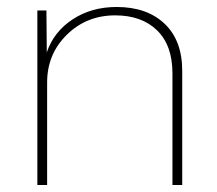

<svg xmlns="http://www.w3.org/2000/svg" viewBox="-20 -530 622 550"><path d="M314 -510Q401 -510 451.5 -462Q502 -414 502 -327V0H474V-320Q474 -400 430 -443Q386 -486 310 -486Q228 -486 171.5 -430.5Q115 -375 115 -294V0H87V-500H113L114 -380Q134 -439 188 -474.5Q242 -510 314 -510Z"/></svg>

Font: Elaine Sans ExtraLight
Style: Regular
Weight: 275
Designer: Wei Huang
Foundry: Wei Huang
Version: Version 2.001;December 24, 2019;FontCreator 12.0.0.2547 64-b